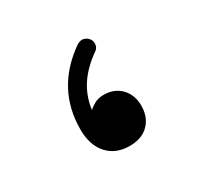

<svg xmlns="http://www.w3.org/2000/svg" viewBox="-73 -343 464 446"><g transform="rotate(-30 158.5 -119.5)"><path d="M161.6 15.6Q124.5 15.6 102.8 -8.5Q81.1 -32.7 81.1 -74.7Q81.1 -183.6 174.3 -249Q185.5 -255.9 194.3 -252.7Q203.1 -249.5 207.5 -242.2Q211.4 -235.4 209.7 -226.6Q208 -217.8 198.2 -212.4Q165 -188 147.9 -160.4Q130.9 -132.8 127 -100.6Q134.3 -107.4 144 -112.5Q153.8 -117.7 167.5 -117.7Q196.3 -117.7 213.9 -99.4Q231.4 -81.1 231.4 -52.2Q231.4 -22 213.1 -3.2Q194.8 15.6 161.6 15.6Z"/></g></svg>

Font: Mikhak Regular
Style: Regular
Weight: 400
Designer: Amin Abedi
Version: Version 3.3